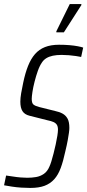

<svg xmlns="http://www.w3.org/2000/svg" viewBox="-32 -916 429 944"><path d="M117 8Q97 8 73 6.5Q49 5 26.5 1.5Q4 -2 -12 -5L-2 -53Q14 -51 32.5 -48Q51 -45 69.5 -43.5Q88 -42 102 -42Q124 -42 145 -45.5Q166 -49 183.5 -61Q201 -73 211 -97Q215 -105 220.5 -122.5Q226 -140 231.5 -162Q237 -184 242 -206.5Q247 -229 250 -248.5Q253 -268 253 -278Q253 -294 247.5 -302.5Q242 -311 231 -316Q220 -321 200 -325L113 -347Q89 -353 78.5 -369.5Q68 -386 68 -416Q68 -434 72 -457.5Q76 -481 82 -509Q92 -557 106 -592Q120 -627 140 -650Q160 -673 189 -684.5Q218 -696 258 -696Q286 -696 309.5 -694Q333 -692 351 -688.5Q369 -685 377 -682L367 -636Q358 -638 341.5 -640.5Q325 -643 306.5 -644.5Q288 -646 271 -646Q246 -646 227.5 -642Q209 -638 196 -630Q183 -622 175 -610Q163 -593 154 -567.5Q145 -542 138 -514.5Q131 -487 127.5 -464Q124 -441 124 -430Q124 -409 132.5 -402Q141 -395 160 -390L240 -370Q260 -366 275.5 -357.5Q291 -349 300 -333Q309 -317 309 -287Q309 -278 307 -263.5Q305 -249 301 -226.5Q297 -204 289 -171Q279 -124 266.5 -90Q254 -56 234.5 -34.5Q215 -13 187 -2.5Q159 8 117 8ZM245 -757V-762L311 -896H368V-891L282 -757Z"/></svg>

Font: Saira ExtraCondensed Light
Style: Italic
Weight: 300
Width: 2
Italic angle: -12°
Designer: Hector Gatti with collaboration of the Omnibus-Type team
Foundry: Omnibus-Type
Version: Version 1.101